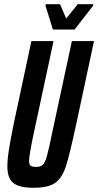

<svg xmlns="http://www.w3.org/2000/svg" viewBox="-20 -883 466 911"><path d="M15 -93Q15 -127 22.5 -174Q30 -221 46 -300L129 -688H234L140 -250Q118 -146 118 -120Q118 -102 125.5 -96.5Q133 -91 151 -91Q173 -91 183.5 -101.5Q194 -112 202.5 -142Q211 -172 227 -250L321 -688H426L343 -300Q311 -151 293 -95Q275 -39 242 -15.5Q209 8 139 8Q71 8 43 -15Q15 -38 15 -93ZM231 -743 196 -855 197 -863H265L294 -795L349 -863H423L421 -855L334 -743Z"/></svg>

Font: Saira Ultra Condensed
Style: Bold Italic
Weight: 700
Width: 1
Italic angle: -12°
Designer: Hector Gatti with collaboration of the Omnibus-Type team
Foundry: Omnibus-Type
Version: Version 1.001; ttfautohint (v1.8)